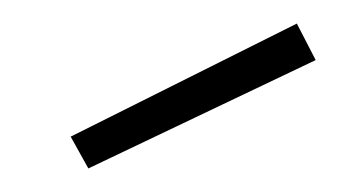

<svg xmlns="http://www.w3.org/2000/svg" viewBox="-20 -752 308 163"><path d="M40 -636 232 -732 248 -701 55 -609Z"/></svg>

Font: TitilliumText22L Th
Style: Thin
Weight: 100
Designer: Campivisivi
Foundry: Campivisivi
Version: 1.000